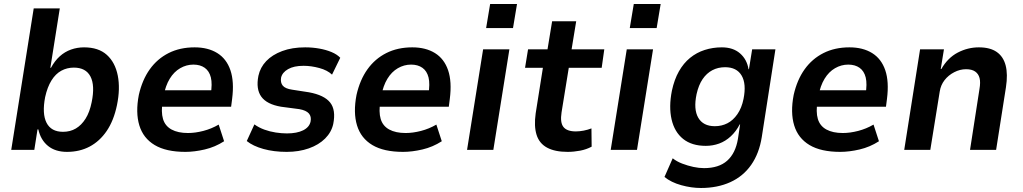

<svg xmlns="http://www.w3.org/2000/svg" viewBox="-20 -747 5099 957"><path d="M314 10Q256 10 219.5 -19.5Q183 -49 171 -102H167L151 0H36L148 -705H278L231 -409H234Q253 -444 278 -466.5Q303 -489 334 -500Q365 -511 399 -511Q471 -511 512.5 -473.5Q554 -436 567 -370.5Q580 -305 563 -223Q547 -146 512 -94.5Q477 -43 427 -16.5Q377 10 314 10ZM294 -90Q330 -90 358 -106.5Q386 -123 406.5 -155.5Q427 -188 437 -238Q454 -321 431 -365.5Q408 -410 348 -410Q314 -410 285.5 -394.5Q257 -379 236.5 -346Q216 -313 205 -263Q189 -180 212 -135Q235 -90 294 -90Z M904 10Q808 10 751 -24Q694 -58 674.5 -122Q655 -186 672 -274Q689 -349 726.5 -401.5Q764 -454 820.5 -482.5Q877 -511 950 -511Q1017 -511 1063 -482.5Q1109 -454 1128.5 -397Q1148 -340 1137 -254L1132 -215H767L780 -297H1049L1030 -275Q1039 -329 1031 -361Q1023 -393 1000.5 -409Q978 -425 944 -425Q909 -425 878 -407Q847 -389 826 -354.5Q805 -320 795 -268L791 -244Q782 -189 792.5 -154Q803 -119 835 -101.5Q867 -84 917 -84Q953 -84 993.5 -94.5Q1034 -105 1070 -126L1097 -43Q1052 -14 1000.5 -2Q949 10 904 10Z M1409 10Q1345 10 1293 -4.5Q1241 -19 1210 -44L1248 -127Q1270 -111 1297.5 -101Q1325 -91 1354.5 -86.5Q1384 -82 1410 -82Q1460 -82 1491 -97.5Q1522 -113 1528 -141Q1533 -166 1519.5 -181.5Q1506 -197 1472 -203L1381 -215Q1310 -227 1282.5 -265Q1255 -303 1268 -369Q1277 -411 1307 -442.5Q1337 -474 1386.5 -492.5Q1436 -511 1501 -511Q1537 -511 1571 -505Q1605 -499 1632.5 -487.5Q1660 -476 1676 -459L1635 -375Q1612 -397 1571.5 -408Q1531 -419 1493 -419Q1445 -419 1416 -402.5Q1387 -386 1381 -360Q1377 -335 1389.5 -320Q1402 -305 1436 -300L1520 -287Q1596 -273 1625.5 -236Q1655 -199 1641 -129Q1632 -88 1600.5 -56.5Q1569 -25 1519.5 -7.5Q1470 10 1409 10Z M1989 10Q1893 10 1836 -24Q1779 -58 1759.5 -122Q1740 -186 1757 -274Q1774 -349 1811.5 -401.5Q1849 -454 1905.5 -482.5Q1962 -511 2035 -511Q2102 -511 2148 -482.5Q2194 -454 2213.5 -397Q2233 -340 2222 -254L2217 -215H1852L1865 -297H2134L2115 -275Q2124 -329 2116 -361Q2108 -393 2085.5 -409Q2063 -425 2029 -425Q1994 -425 1963 -407Q1932 -389 1911 -354.5Q1890 -320 1880 -268L1876 -244Q1867 -189 1877.5 -154Q1888 -119 1920 -101.5Q1952 -84 2002 -84Q2038 -84 2078.5 -94.5Q2119 -105 2155 -126L2182 -43Q2137 -14 2085.5 -2Q2034 10 1989 10Z M2403 -607 2423 -727H2557L2537 -607ZM2308 0 2388 -501H2519L2439 0Z M2809 10Q2746 10 2707 -11Q2668 -32 2654.5 -75Q2641 -118 2650 -182L2686 -409H2597L2612 -501H2709L2732 -641H2852L2829 -501H2992L2979 -409H2815L2779 -187Q2771 -136 2788.5 -114Q2806 -92 2850 -92Q2869 -92 2889.5 -96Q2910 -100 2928 -107L2929 -16Q2903 -2 2871.5 4Q2840 10 2809 10Z M3119 -607 3139 -727H3273L3253 -607ZM3024 0 3104 -501H3235L3155 0Z M3474 190Q3426 190 3375.5 176Q3325 162 3292 135L3333 42Q3353 58 3380.5 68.5Q3408 79 3436 85Q3464 91 3489 91Q3563 91 3604.5 54Q3646 17 3658 -54L3669 -127H3667Q3649 -92 3622.5 -67.5Q3596 -43 3564.5 -31.5Q3533 -20 3498 -20Q3428 -20 3385 -54.5Q3342 -89 3327.5 -151.5Q3313 -214 3329 -295Q3341 -351 3364 -391.5Q3387 -432 3419.5 -458.5Q3452 -485 3492.5 -498Q3533 -511 3578 -511Q3634 -511 3668.5 -481Q3703 -451 3711 -402H3713L3729 -501H3845L3777 -64Q3764 18 3724 75Q3684 132 3620 161Q3556 190 3474 190ZM3543 -118Q3577 -118 3605.5 -132.5Q3634 -147 3655.5 -178Q3677 -209 3686 -254Q3701 -329 3676.5 -370.5Q3652 -412 3594 -412Q3559 -412 3530.5 -397Q3502 -382 3482 -352.5Q3462 -323 3452 -278Q3436 -202 3460.5 -160Q3485 -118 3543 -118Z M4168 10Q4072 10 4015 -24Q3958 -58 3938.5 -122Q3919 -186 3936 -274Q3953 -349 3990.5 -401.5Q4028 -454 4084.5 -482.5Q4141 -511 4214 -511Q4281 -511 4327 -482.5Q4373 -454 4392.5 -397Q4412 -340 4401 -254L4396 -215H4031L4044 -297H4313L4294 -275Q4303 -329 4295 -361Q4287 -393 4264.5 -409Q4242 -425 4208 -425Q4173 -425 4142 -407Q4111 -389 4090 -354.5Q4069 -320 4059 -268L4055 -244Q4046 -189 4056.5 -154Q4067 -119 4099 -101.5Q4131 -84 4181 -84Q4217 -84 4257.5 -94.5Q4298 -105 4334 -126L4361 -43Q4316 -14 4264.5 -2Q4213 10 4168 10Z M4487 0 4566 -501H4685L4669 -403H4672Q4704 -459 4754 -485Q4804 -511 4859 -511Q4915 -511 4948 -488Q4981 -465 4992.5 -421Q5004 -377 4994 -312L4945 0H4815L4862 -303Q4868 -337 4862.5 -358Q4857 -379 4840.5 -390.5Q4824 -402 4795 -402Q4765 -402 4736 -387Q4707 -372 4688 -347.5Q4669 -323 4664 -291L4617 0Z"/></svg>

Font: Nunito Sans 7pt SemiCondensed
Style: Bold Italic
Weight: 700
Width: 4
Italic angle: -9°
Designer: Vernon Adams
Foundry: Vernon Adams
Version: Version 3.101;gftools[0.9.27]